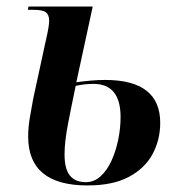

<svg xmlns="http://www.w3.org/2000/svg" viewBox="-20 -556 542 586"><path d="M247 10Q66 10 66 -139Q66 -167 71 -196.5Q76 -226 81 -253L120 -433Q125 -454 127.5 -469Q130 -484 130 -493Q130 -511 120 -518.5Q110 -526 83 -526H65L67 -536H263L213 -305Q235 -308 257 -310Q279 -312 301 -312Q469 -312 469 -181Q469 -129 445.5 -85.5Q422 -42 373 -16Q324 10 247 10ZM242 0Q267 0 287 -18Q307 -36 320.5 -66Q334 -96 341 -130.5Q348 -165 348 -199Q348 -300 265 -300Q239 -300 211 -294Q198 -232 187.5 -177.5Q177 -123 177 -85Q177 -40 193.5 -20Q210 0 242 0Z"/></svg>

Font: Noto Serif Display Condensed SemiBold
Style: Italic
Weight: 600
Width: 3
Italic angle: -12°
Designer: Monotype Design Team
Foundry: Monotype Imaging Inc.
Version: Version 2.009